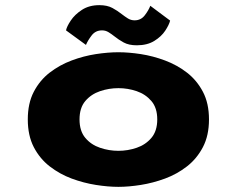

<svg xmlns="http://www.w3.org/2000/svg" viewBox="-20 -715 915 746"><path d="M440 11Q400 11 352.5 3.5Q305 -4 258.5 -21.2Q212 -38.5 173.2 -68.5Q134.5 -98.5 111.2 -143.5Q88 -188.5 88 -251Q88 -313.5 111.2 -358.2Q134.5 -403 173 -432.8Q211.5 -462.5 258.2 -480Q305 -497.5 352.5 -504.8Q400 -512 440 -512Q480 -512 527.2 -504.8Q574.5 -497.5 621.2 -480Q668 -462.5 706.5 -432.8Q745 -403 768.5 -358.2Q792 -313.5 792 -251Q792 -188.5 768.5 -143.5Q745 -98.5 706.5 -68.5Q668 -38.5 621.2 -21.2Q574.5 -4 527.2 3.5Q480 11 440 11ZM440 -129Q476.5 -129 511 -140.8Q545.5 -152.5 568.2 -179.2Q591 -206 591 -251Q591 -296 568.2 -322.5Q545.5 -349 511 -360.8Q476.5 -372.5 440 -372.5Q403.5 -372.5 368.8 -360.8Q334 -349 311.5 -322.5Q289 -296 289 -251Q289 -206 311.5 -179.2Q334 -152.5 368.8 -140.8Q403.5 -129 440 -129ZM511.5 -539Q480.5 -539 460.5 -550Q440.5 -561 425 -573.5Q413 -583 401.5 -590Q390 -597 376.5 -597Q351 -597 336 -577.2Q321 -557.5 314 -540.5L236.5 -597Q239.5 -612 255 -635.2Q270.5 -658.5 298.5 -676.8Q326.5 -695 366 -695Q396.5 -695 416.8 -684Q437 -673 452.5 -660.5Q465.5 -650.5 477.2 -643.2Q489 -636 503 -636Q527.5 -636 542.5 -655.5Q557.5 -675 564 -692.5L641 -635Q637 -618.5 622 -595.8Q607 -573 579.5 -556Q552 -539 511.5 -539Z"/></svg>

Font: Trispace SemiExpanded ExtraBold
Style: Regular
Weight: 800
Width: 6
Designer: Tyler Finck
Foundry: Etcetera Type Company
Version: Version 1.210; ttfautohint (v1.8.3)